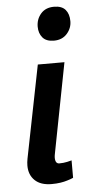

<svg xmlns="http://www.w3.org/2000/svg" viewBox="-53 -753 379 790"><g transform="rotate(-5 136.5 -358.0)"><path d="M263 -656Q263 -627 243 -604.5Q223 -582 189 -582Q157 -582 142 -600Q127 -618 127 -645Q127 -676 146.5 -698.5Q166 -721 201 -721Q233 -721 248 -703.5Q263 -686 263 -656ZM35 -79Q35 -93 38 -108L114 -490H224L152 -118Q151 -113 150.5 -109.5Q150 -106 150 -102Q150 -77 167 -77Q184 -77 200 -80.5Q216 -84 218 -85V-13Q207 -8 193 -4Q181 0 164.5 2.5Q148 5 128 5Q83 5 59 -18Q35 -41 35 -79Z"/></g></svg>

Font: Amaranth
Style: Italic
Weight: 400
Designer: Gesine Todt
Foundry: Gesine Todt
Version: Version 1.001